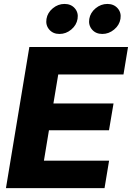

<svg xmlns="http://www.w3.org/2000/svg" viewBox="-20 -970 680 990"><path d="M10.7 0 131.3 -727.5H640.1L616.7 -585.9H280.3L255.4 -436.5H565.4L542 -298.3H232.4L206.5 -141.6H542.5L519 0ZM507.8 -794.9Q474.1 -794.9 454.6 -817.6Q435.1 -840.3 440.4 -872.6Q445.8 -904.8 472.9 -927.2Q500 -949.7 533.7 -949.7Q566.9 -949.7 586.7 -927.2Q606.4 -904.8 601.1 -872.6Q595.7 -840.3 568.4 -817.6Q541 -794.9 507.8 -794.9ZM286.6 -794.9Q253.4 -794.9 233.9 -817.6Q214.4 -840.3 219.7 -872.6Q225.1 -904.8 252.2 -927.2Q279.3 -949.7 312.5 -949.7Q346.2 -949.7 365.7 -927.2Q385.3 -904.8 379.9 -872.6Q374.5 -840.3 347.4 -817.6Q320.3 -794.9 286.6 -794.9Z"/></svg>

Font: Inter 16pt ExtraBold
Style: Italic
Weight: 800
Italic angle: -9.3988°
Version: Version 4.001;git-66647c0bb